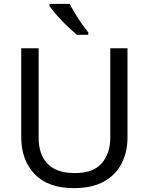

<svg xmlns="http://www.w3.org/2000/svg" viewBox="-20 -964 771 994"><path d="M640 -252Q640 -178 610 -118.5Q580 -59 518.5 -24.5Q457 10 362 10Q229 10 159.5 -62.5Q90 -135 90 -254V-714H180V-251Q180 -164 226.5 -116Q273 -68 367 -68Q464 -68 507.5 -119.5Q551 -171 551 -252V-714H640ZM341 -944Q352 -922 368.5 -894.5Q385 -867 403.5 -841Q422 -815 437 -796V-784H378Q361 -798 340 -817.5Q319 -837 298.5 -858.5Q278 -880 261.5 -900Q245 -920 236 -934V-944Z"/></svg>

Font: Noto Sans Hanifi Rohingya
Style: Regular
Weight: 400
Designer: Monotype Design Team and DaltonMaag
Foundry: Google LLC
Version: Version 2.101